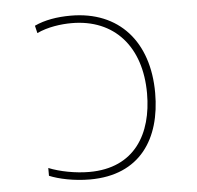

<svg xmlns="http://www.w3.org/2000/svg" viewBox="-44 -582 652 637"><g transform="rotate(-5 281.5 -263.5)"><path d="M231 10C398 10 471 -105 471 -257C471 -428 375 -537 214 -537C169 -537 127 -530 93 -514L99 -489C135 -506 179 -512 215 -512C357 -512 444 -414 444 -258C444 -124 382 -15 231 -15C185 -15 133 -25 96 -40V-14C127 -1 178 10 231 10Z"/></g></svg>

Font: Noto Sans Mono SemiCondensed Thin
Style: Regular
Weight: 100
Width: 4
Designer: Monotype Design Team
Foundry: Monotype Imaging Inc.
Version: Version 2.014